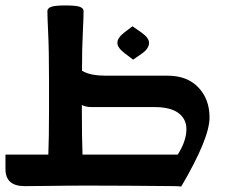

<svg xmlns="http://www.w3.org/2000/svg" viewBox="-20 -682 835 702"><path d="M466.8 -463.9 435.1 -487.8Q409.2 -507.8 409.2 -525.4Q409.2 -543.9 435.5 -564L464.4 -585.9L498 -562.5Q524.9 -543.5 524.9 -525.4Q524.9 -504.4 499 -486.3ZM281.7 -116.7H629.9Q661.6 -167 661.6 -210Q661.6 -246.6 632.6 -268.6Q603.5 -290.5 544.4 -290.5H315.4Q293.5 -290.5 279.3 -298.3V-275.4Q279.3 -176.3 281.7 -116.7ZM171.4 -2.4 73.2 -1.5H69.8Q0 -1.5 0 -64V-116.7H156.7Q159.2 -176.3 159.2 -275.4V-386.7Q159.2 -498 156.2 -559.6Q153.3 -621.1 153.3 -641.6Q153.3 -651.4 166.5 -656.7Q179.7 -662.1 219.2 -662.1Q259.8 -662.1 272.7 -656.7Q285.6 -651.4 285.6 -641.6Q285.6 -621.1 282.7 -559.6Q279.8 -508.3 279.8 -423.3Q295.9 -413.6 317.9 -409.4Q339.8 -405.3 364.7 -405.3H592.3Q664.6 -405.3 705.3 -362.3Q746.1 -319.3 746.1 -252.4Q746.1 -175.8 642.6 0Q629.9 -1.5 619.1 -1.5Q426.8 -3.4 304.2 -3.4Q222.2 -3.4 171.4 -2.4Z"/></svg>

Font: ALMAS
Style: Bold
Weight: 700
Designer: ALMAS Font/ by Husham Jawad Kadhim, derived from the Bainsely font by/ Paul James MIller
Foundry: High-Logic / Made with FontCreator
Version: Version 1.411;September 19, 2021;FontCreator 14.0.0.2814 32-